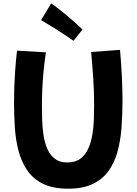

<svg xmlns="http://www.w3.org/2000/svg" viewBox="-20 -1086 827 1163"><path d="M393 57Q302 57 242 28Q182 -1 146.5 -52Q111 -103 93 -169.5Q75 -236 70 -312Q65 -388 65 -466Q65 -554 70.5 -638Q76 -722 83 -779L258 -769Q248 -700 243 -645Q238 -590 236 -541.5Q234 -493 234 -442Q234 -402 235.5 -356Q237 -310 244 -265Q251 -220 267 -183.5Q283 -147 312 -124.5Q341 -102 386 -102Q436 -102 466.5 -124.5Q497 -147 514 -184.5Q531 -222 539 -268Q547 -314 548.5 -362Q550 -410 550 -453Q550 -533 545 -609Q540 -685 532 -771L707 -784Q715 -693 718.5 -617.5Q722 -542 722 -478Q722 -392 716 -312Q710 -232 691 -165Q672 -98 636 -48.5Q600 1 540.5 29Q481 57 393 57ZM425 -839Q407 -851 381 -869Q355 -887 326 -905Q297 -923 271.5 -938.5Q246 -954 229 -964L290 -1066Q309 -1053 334.5 -1033Q360 -1013 387 -990.5Q414 -968 438.5 -946Q463 -924 480 -907Z"/></svg>

Font: KN Bobohei
Style: Bold
Weight: 700
Designer: Kingnam Type Foundry
Version: Version 1.710;March 18, 2023